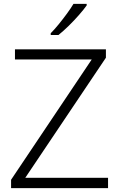

<svg xmlns="http://www.w3.org/2000/svg" viewBox="-20 -1034 615 988"><path d="M536 -66H37V-109L452 -728H57V-780H525V-737L110 -119H536ZM426 -1006Q411 -985 386.5 -957Q362 -929 334 -901.5Q306 -874 281 -854H241V-863Q260 -882 282 -909Q304 -936 324.5 -964Q345 -992 358 -1014H426Z"/></svg>

Font: Noto Sans Malayalam UI Light
Style: Regular
Weight: 300
Designer: Jelle Bosma - Monotype Design Team
Foundry: Monotype Imaging Inc.
Version: Version 2.104; ttfautohint (v1.8.4.7-5d5b)